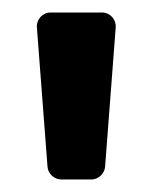

<svg xmlns="http://www.w3.org/2000/svg" viewBox="-20 -687 244 307"><path d="M39 -643 56 -420C57 -409 67 -400 78 -400H126C137 -400 147 -409 148 -420L165 -643C166 -656 156 -667 143 -667H61C48 -667 38 -656 39 -643Z"/></svg>

Font: DIN Rundschrift
Style: Mittel
Weight: 400
Version: Version 1.027